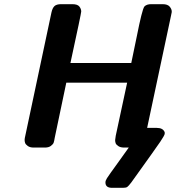

<svg xmlns="http://www.w3.org/2000/svg" viewBox="-20 -714 851 929"><path d="M99.1 -37.1Q99.1 -43.9 103 -60.1L229 -653.8Q233.9 -675.8 243.9 -684.8Q253.9 -693.8 275.9 -693.8H330.1Q355 -693.8 364 -682.4Q373 -670.9 373 -658.2Q373 -649.4 320.8 -409.2H615.2Q626.5 -460.9 642.1 -539.1Q667 -665 678.2 -682.1Q689.5 -694.3 712.9 -693.8H767.1Q791 -693.8 801 -681.9Q811 -669.9 811 -658.2Q811 -655.3 810.5 -652.6Q810.1 -649.9 809.1 -646.5Q808.1 -643.1 808.1 -641.1L691.9 -95.2H738.8Q768.6 -95.2 776.9 -74.2V-65.9Q774.9 -57.1 755.4 -28.1Q735.8 1 615.2 168.9Q602.1 186 595.9 190.4Q589.8 194.8 575.2 194.8H522Q489.7 194.8 490.2 168Q490.2 160.2 497.6 148.2Q504.9 136.2 555.2 66.9Q584 26.9 603 0H581.1Q563 0 552.5 -7.1Q542 -14.2 539.6 -21Q537.1 -27.8 537.1 -36.1L540 -57.1L595.2 -314H300.8L245.1 -48.8Q242.2 -30.8 239.5 -23.4Q236.8 -16.1 226.3 -8.1Q215.8 0 196.8 0H143.1Q125 0 114.5 -7.6Q104 -15.1 101.6 -22.2Q99.1 -29.3 99.1 -37.1Z"/></svg>

Font: CMU Sans Serif
Style: BoldOblique
Weight: 700
Italic angle: -12°
Version: Version 0.7.0